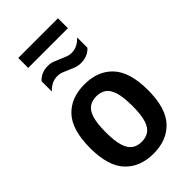

<svg xmlns="http://www.w3.org/2000/svg" viewBox="-281 -1012 1105 1105"><g transform="rotate(-45 271.0 -460.0)"><path d="M271 10Q162 10 98.5 -57.5Q35 -125 35 -271Q35 -418.5 97.8 -486.2Q160.5 -554 271 -554Q381.5 -554 444.2 -485.8Q507 -417.5 507 -272Q507 -125.5 443.8 -57.8Q380.5 10 271 10ZM271 -86.5Q305 -86.5 329.2 -102.5Q353.5 -118.5 366.2 -158.5Q379 -198.5 379 -270.5Q379 -344 366 -384.5Q353 -425 328.8 -441Q304.5 -457 271 -457Q237.5 -457 213.2 -441Q189 -425 176 -385Q163 -345 163 -272.5Q163 -199.5 176 -159.2Q189 -119 213 -102.8Q237 -86.5 271 -86.5ZM344 -654Q321.5 -654 301.5 -661.5Q281.5 -669 263 -677.5Q245.5 -685.5 229.2 -691.8Q213 -698 196.5 -698Q170.5 -698 150 -688Q129.5 -678 109.5 -657V-741Q143 -778 198 -778Q220.5 -778 240.5 -770.2Q260.5 -762.5 279 -754Q296.5 -746.5 312.8 -740Q329 -733.5 345.5 -733.5Q371.5 -733.5 392 -743.5Q412.5 -753.5 432.5 -774.5V-690.5Q399 -654 344 -654ZM109.5 -849.5V-930.5H432.5V-849.5Z"/></g></svg>

Font: Encode Sans SmCnd SmBold
Style: Regular
Weight: 600
Width: 4
Designer: Multiple Designers
Foundry: Impallari Type
Version: Version 3.002; ttfautohint (v1.8.3) -l 8 -r 50 -G 200 -x 14 